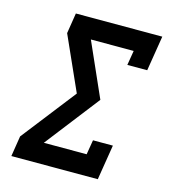

<svg xmlns="http://www.w3.org/2000/svg" viewBox="-109 -825 819 914"><g transform="rotate(15 300.0 -367.5)"><path d="M31 0 47 -101 255 -368 136 -634 152 -735H578L550 -562H452L464 -634H253L371 -368L164 -101H375L387 -173H485L457 0Z"/></g></svg>

Font: Iosevka HT Extended
Style: Bold Italic
Weight: 700
Width: 7
Italic angle: -9°
Monospace: yes
Designer: Belleve Invis
Foundry: Belleve Invis
Version: Version 32.3.0; ttfautohint (v1.8.4)